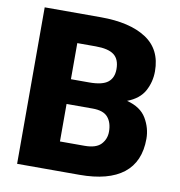

<svg xmlns="http://www.w3.org/2000/svg" viewBox="-80 -785 806 859"><g transform="rotate(10 323.0 -355.5)"><path d="M337.4 0H54.2V-710.9H309.6Q440.9 -710.9 515.4 -662.6Q589.8 -614.3 589.8 -514.6Q589.8 -466.3 567.4 -425Q544.9 -383.8 489.7 -362.8Q552.7 -346.7 578.6 -303Q604.5 -259.3 604.5 -210.4Q604.5 -106 536.9 -53Q469.2 0 337.4 0ZM309.6 -578.6H225.6V-414.6H308.6Q368.2 -414.6 393.3 -434.6Q418.5 -454.6 418.5 -494.1Q418.5 -539.1 392.6 -558.8Q366.7 -578.6 309.6 -578.6ZM434.1 -212.9Q434.1 -253.9 413.6 -278.1Q393.1 -302.2 344.2 -302.2H225.6V-131.8H337.4Q389.6 -131.8 411.9 -155.5Q434.1 -179.2 434.1 -212.9Z"/></g></svg>

Font: Vazirmatn RD UI Black
Style: Regular
Weight: 900
Designer: Saber Rastikerdar
Foundry: Saber Rastikerdar
Version: Version 33.003